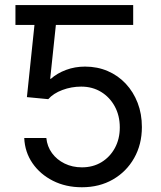

<svg xmlns="http://www.w3.org/2000/svg" viewBox="-20 -748 650 777"><path d="M183.6 -727.5V-647H42.5V-727.5ZM311.5 9.8Q246.1 9.8 194.3 -16.4Q142.6 -42.5 111.6 -87.4Q80.6 -132.3 78.1 -189.5H167.5Q170.9 -155.3 190.4 -128.4Q210 -101.6 241.5 -86.2Q272.9 -70.8 311.5 -70.8Q356.4 -70.8 390.9 -91.8Q425.3 -112.8 445.1 -149.4Q464.8 -186 464.8 -232.4Q464.8 -279.8 444.6 -317.1Q424.3 -354.5 389.2 -376Q354 -397.5 308.6 -397.5Q269 -397.5 232.4 -383.8Q195.8 -370.1 175.3 -346.7L88.9 -355L127.9 -727.5H519V-647H206.1L183.1 -429.2H186Q211.4 -451.7 247.3 -465.1Q283.2 -478.5 324.2 -478.5Q374 -478.5 416 -460.4Q458 -442.4 489 -409.2Q520 -376 537.1 -331.5Q554.2 -287.1 554.2 -233.9Q554.2 -163.6 522.9 -108.4Q491.7 -53.2 437 -21.7Q382.3 9.8 311.5 9.8Z"/></svg>

Font: Inter 18pt
Style: Regular
Weight: 400
Designer: Rasmus Andersson
Foundry: rsms
Version: Version 4.001;git-66647c0bb